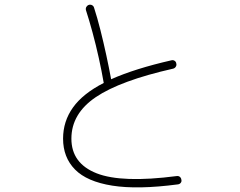

<svg xmlns="http://www.w3.org/2000/svg" viewBox="-20 -799 1040 831"><path d="M750 -1Q576 22 466 4.5Q356 -13 304.5 -65.5Q253 -118 253 -199Q253 -274 296 -334Q339 -394 429 -440Q420 -492 407.5 -548.5Q395 -605 380.5 -658.5Q366 -712 352 -755Q350 -763 354 -769.5Q358 -776 365 -778Q372 -780 378.5 -776.5Q385 -773 387 -766Q401 -723 414.5 -669.5Q428 -616 440 -560.5Q452 -505 461 -456Q564 -502 722 -538Q729 -540 735.5 -536Q742 -532 743 -524Q745 -517 741 -510.5Q737 -504 730 -502Q500 -450 394.5 -378.5Q289 -307 289 -199Q289 -92 398 -49Q507 -6 745 -37Q753 -38 758.5 -33.5Q764 -29 765 -21Q767 -14 762.5 -8Q758 -2 750 -1Z"/></svg>

Font: Zen Maru Gothic Light
Style: Regular
Weight: 300
Designer: Yoshimichi Ohira
Foundry: Positype
Version: Version 1.001